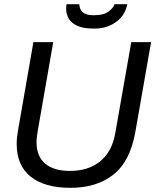

<svg xmlns="http://www.w3.org/2000/svg" viewBox="-20 -888 762 920"><path d="M318 12Q194 12 127 -41.5Q60 -95 60 -198Q60 -228 66 -261L140 -686H235L160 -256Q158 -242 156.5 -230Q155 -218 155 -207Q155 -139 196.5 -104Q238 -69 315 -69Q403 -69 459.5 -114.5Q516 -160 532 -248L609 -686H704L628 -253Q603 -114 523 -51Q443 12 318 12ZM431 -751Q379 -751 350 -764.5Q321 -778 309 -799.5Q297 -821 297 -845Q297 -851 297.5 -856.5Q298 -862 299 -868H360Q360 -857 365 -844.5Q370 -832 385 -823.5Q400 -815 430 -815Q477 -815 500.5 -833Q524 -851 529 -868H590Q586 -846 573.5 -823.5Q561 -801 539 -785Q520 -770 493 -760.5Q466 -751 431 -751Z"/></svg>

Font: Archivo VF Beta
Style: Italic
Weight: 400
Italic angle: -10°
Designer: Hector Gatti
Foundry: Omnibus-Type
Version: Version 1.002